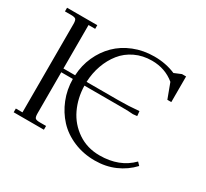

<svg xmlns="http://www.w3.org/2000/svg" viewBox="-144 -927 1233 1150"><g transform="rotate(30 473.0 -351.5)"><path d="M22 -676.8V-702.1H231V-676.8H185.1V-376H266.1Q269.5 -445.8 297.1 -507.1Q324.7 -568.4 370.4 -613.5Q416 -658.7 481.2 -684.8Q546.4 -710.9 622.1 -710.9Q702.1 -710.9 769 -682.1L816.9 -702.1H845.2V-524.9H817.9L779.8 -627Q713.4 -682.1 622.1 -682.1Q559.1 -682.1 506.8 -657.2Q454.6 -632.3 420.7 -589.6Q386.7 -546.9 367.2 -492.2Q347.7 -437.5 345.2 -376H564Q636.7 -376 707 -382.8L710 -355V-350.1L682.1 -347.2Q652.3 -350.1 605 -350.1H345.2Q347.2 -264.6 381.1 -193.4Q415 -122.1 480.7 -77.6Q546.4 -33.2 631.8 -33.2Q768.6 -33.2 851.1 -117.2L870.1 -97.2Q823.7 -47.4 760.5 -19.8Q697.3 7.8 622.1 7.8Q543 7.8 475.6 -20.8Q408.2 -49.3 362.8 -98.4Q317.4 -147.5 291.5 -212.4Q265.6 -277.3 265.1 -350.1H185.1V-65.9Q185.1 -41 192.1 -33.4Q199.2 -25.9 224.1 -25.9H267.1V0H58.1V-25.9H104V-637.2Q104 -662.1 96.9 -669.4Q89.8 -676.8 64.9 -676.8Z"/></g></svg>

Font: Dihjauti
Style: Regular
Weight: 400
Designer: T. Christopher White
Version: Version 3.0.0